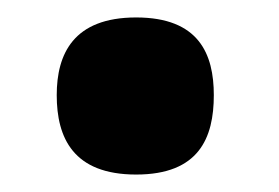

<svg xmlns="http://www.w3.org/2000/svg" viewBox="-20 -384 320 220"><path d="M136 -184C208 -184 225 -226 225 -275C225 -322 208 -364 136 -364C64 -364 45 -322 45 -275C45 -226 64 -184 136 -184Z"/></svg>

Font: OSH Darker Grotesque Black
Style: Regular
Weight: 900
Designer: Gabriel Lam
Foundry: TypeRant
Version: Version 1.000;Glyphs 3.1.1 (3148)